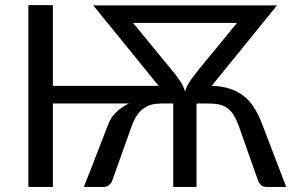

<svg xmlns="http://www.w3.org/2000/svg" viewBox="-20 -737 1160 757"><path d="M652.3 -466.8Q663.1 -453.1 672.9 -441.4Q681.6 -429.7 689.5 -418.9Q696.3 -408.2 701.2 -398.4Q706.1 -387.7 710 -376Q712.9 -387.7 717.8 -398.4Q723.6 -408.2 730.5 -418.9Q737.3 -429.7 747.1 -441.4Q755.9 -453.1 766.6 -466.8Q816.4 -526.4 914.1 -646.5Q812.5 -646.5 504.9 -646.5Q542 -601.6 652.3 -466.8ZM1108.4 0Q1088.9 0 1031.2 0Q1018.6 0 1009.8 -6.8Q1002 -13.7 998 -23.4Q972.7 -93.8 922.9 -236.3Q913.1 -263.7 902.3 -281.2Q892.6 -298.8 877.9 -309.6Q864.3 -320.3 843.8 -325.2Q823.2 -329.1 793.9 -329.1Q782.2 -329.1 757.8 -329.1Q756.8 -329.1 756.8 -327.1Q755.9 -327.1 754.9 -327.1Q754.9 -246.1 754.9 0Q732.4 0 663.1 0Q663.1 -82 663.1 -327.1Q663.1 -328.1 662.1 -329.1Q651.4 -329.1 621.1 -329.1Q597.7 -329.1 580.1 -325.2Q561.5 -320.3 546.9 -309.6Q531.2 -299.8 519.5 -281.2Q507.8 -263.7 498 -236.3Q472.7 -165 421.9 -23.4Q418 -13.7 409.2 -6.8Q401.4 0 388.7 0Q362.3 0 310.5 0Q335 -60.5 405.3 -243.2Q416 -273.4 437.5 -293.9Q460 -315.4 488.3 -329.1Q387.7 -329.1 188.5 -329.1Q188.5 -247.1 188.5 0Q164.1 0 91.8 0Q91.8 -67.4 91.8 -268.6Q91.8 -380.9 91.8 -716.8Q116.2 -716.8 188.5 -716.8Q188.5 -636.7 188.5 -398.4Q293 -398.4 605.5 -398.4Q541 -477.5 347.7 -715.8Q528.3 -715.8 1072.3 -715.8Q1007.8 -636.7 814.5 -398.4Q856.4 -397.5 887.7 -386.7Q919.9 -376 943.4 -356.4Q966.8 -337.9 983.4 -309.6Q1001 -282.2 1014.6 -245.1Q1045.9 -164.1 1108.4 0Z"/></svg>

Font: Lato
Style: Regular
Weight: 400
Designer: Lukasz Dziedzic with Adam Twardoch and Botio Nikoltchev
Version: Version 2.015; 2015-08-06; http://www.latofonts.com/